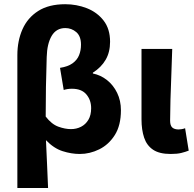

<svg xmlns="http://www.w3.org/2000/svg" viewBox="-20 -733 941 929"><path d="M64 176.7V-465.9Q64 -535.6 88.8 -591.4Q113.5 -647.2 164.9 -679.9Q216.2 -712.6 295.7 -712.6Q350.7 -712.6 400.2 -693.3Q449.7 -673.9 481.2 -633.6Q512.6 -593.3 512.6 -530.9Q512.6 -480.5 491.1 -443.7Q469.6 -406.8 429.4 -381.4V-377.4Q467.2 -369.8 497.9 -345.4Q528.6 -321.1 546.8 -283.6Q565.1 -246.1 565.1 -199.5Q565.1 -126.4 535.6 -79.7Q506 -33.1 460.3 -10.5Q414.6 12 366.3 12Q325.5 12 283 -1.6Q240.4 -15.1 202.4 -54.8Q205.2 4.1 207.7 61.6Q210.2 119.1 212.6 176.7ZM323.4 -108.3Q349.8 -108.3 371.9 -119.5Q394 -130.7 407.5 -153.1Q421 -175.6 421 -209.4Q421 -248.8 397.9 -276.2Q374.8 -303.6 328.1 -303.6Q305.9 -303.6 288.3 -297.6L270.4 -404.7Q308.5 -410.5 330.9 -426.6Q353.4 -442.8 362.6 -466Q371.9 -489.2 371.9 -516.9Q371.9 -557.9 349.1 -577.6Q326.2 -597.2 296 -597.2Q252.3 -597.2 230 -559.3Q207.7 -521.4 206 -456.8Q203.6 -384.2 202.3 -312.9Q201.1 -241.7 201.1 -169.1Q229.7 -131.9 262.3 -120.1Q294.9 -108.3 323.4 -108.3Z M806 12Q751.1 12 720.6 -8.6Q690 -29.2 677.4 -66.9Q664.7 -104.7 664.7 -155.2V-496.1H813.3Q811.7 -438.1 809.1 -373.4Q806.6 -308.7 804.8 -249.7Q803.1 -190.7 803.1 -149.2Q803.1 -125.5 813.6 -116Q824 -106.6 844.3 -106.6Q850.5 -106.6 859.3 -108.1Q868.2 -109.6 875.6 -112.6L893.1 -4.2Q877.1 2.1 857.3 7Q837.6 12 806 12Z"/></svg>

Font: Source Sans Variable
Style: Regular
Weight: 200
Designer: Paul D. Hunt
Foundry: Adobe Systems Incorporated
Version: Version 3.006;hotconv 1.0.111;makeotfexe 2.5.65597